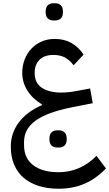

<svg xmlns="http://www.w3.org/2000/svg" viewBox="-20 -850 668 1174"><path d="M338 304Q271 304 217 287Q163 270 125 237.5Q87 205 66.5 157Q46 109 46 46Q46 -35 94.5 -100.5Q143 -166 236 -207V-212Q178 -247 147 -297Q116 -347 116 -404Q116 -449 131 -487Q146 -525 172.5 -553Q199 -581 235.5 -596.5Q272 -612 314 -612Q374 -612 418 -586.5Q462 -561 491 -516L430 -451Q405 -484 376 -499Q347 -514 307 -514Q251 -514 221.5 -484.5Q192 -455 192 -404Q192 -341 237 -312.5Q282 -284 354 -284Q376 -284 400 -286.5Q424 -289 450 -294L531 -309L547 -219L415 -193Q267 -163 197 -112Q127 -61 127 18V37Q127 117 183 160Q239 203 338 203Q471 203 570 103L628 180Q566 244 495.5 274Q425 304 338 304ZM306 -725Q285 -725 272 -737.5Q259 -750 259 -777Q259 -805 272 -817.5Q285 -830 306 -830H319Q339 -830 352 -817.5Q365 -805 365 -777Q365 -750 352 -737.5Q339 -725 319 -725ZM329 52Q308 52 295 39.5Q282 27 282 0Q282 -28 295 -40.5Q308 -53 329 -53H342Q362 -53 375 -40.5Q388 -28 388 0Q388 27 375 39.5Q362 52 342 52Z"/></svg>

Font: IBM Plex Sans Arabic Text
Style: Regular
Weight: 450
Designer: Mike Abbink, Paul van der Laan, Pieter van Rosmalen, Wael Morcos, Khajak Apelian
Foundry: Bold Monday
Version: Version 1.2